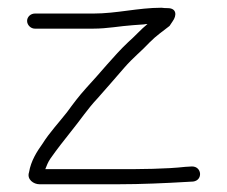

<svg xmlns="http://www.w3.org/2000/svg" viewBox="-20 -490 587 496"><path d="M70 -416H221C257.7 -416 289.8 -422.7 324 -425L352 -427C354.7 -427.7 357.7 -428 361 -428C343 -413.2 329.4 -397.1 311 -381C274.4 -346.6 236.7 -298.8 203 -263C182.2 -239.8 170.3 -223.6 153 -200C131.7 -172.9 107.7 -147.3 90 -119C75.3 -98.4 60 -74.7 55 -45C48.8 -26.4 66.8 -14 82 -14H285C344.9 -14 408.4 -16.9 461 -20L479 -21C504.6 -24.2 501.8 -60 476 -60L459 -59C407.8 -53.3 343.9 -53 285 -53H97C100.8 -62.5 103.5 -70.3 110 -80C127.1 -104.4 145.1 -127.3 164 -151C187.4 -179.6 205.6 -208 232 -236C257.6 -264.6 274.5 -284.7 301 -315C324.5 -342.1 345.4 -357.7 367 -381C385.3 -399.3 397.7 -406.8 418 -423L426 -435C436.8 -449.8 436.9 -469 413 -469C407.7 -469 402.3 -469.3 397 -470C336.8 -470 281.8 -455 221 -455H70C59.4 -455 50 -446.6 50 -436C50 -425.4 59.4 -416 70 -416Z"/></svg>

Font: Just Breathe
Style: Regular
Weight: 400
Foundry: Cannot Into Space Fonts
Version: Version 0.72